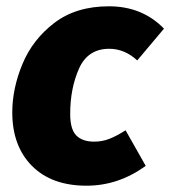

<svg xmlns="http://www.w3.org/2000/svg" viewBox="-20 -571 541 610"><path d="M501 -480 416 -379Q376 -416 327 -416Q259 -416 231 -353Q203 -290 203 -209Q203 -160 222.5 -140.5Q242 -121 279 -121Q304 -121 326.5 -129.5Q349 -138 379 -157L443 -44Q356 19 255 19Q144 19 81.5 -44Q19 -107 19 -214Q19 -290 51.5 -368Q84 -446 153 -498.5Q222 -551 326 -551Q432 -551 501 -480Z"/></svg>

Font: Trujillo ExtraBold
Style: Italic
Weight: 800
Italic angle: -8°
Designer: Fira Sans original fonts by bBox Type GmbH, Carrois Corporate GbR, & Edenspiekermann AG / Changes by Cristiano Sobral
Foundry: Fira Sans original fonts by bBox Type GmbH, Carrois Corporate GbR, & Edenspiekermann AG / Changes by Cristiano Sobral
Version: Version 4.301;July 28, 2020;FontCreator 13.0.0.2655 64-bit